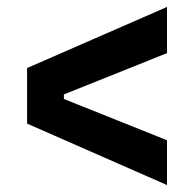

<svg xmlns="http://www.w3.org/2000/svg" viewBox="-20 -608 559 553"><path d="M461 -75 58 -252V-412L461 -588V-455L164 -336V-323L461 -204Z"/></svg>

Font: Bricolage Grotesque 48pt Condensed ExtraBold SemiBold
Style: Regular
Weight: 600
Version: Version 1.000;gftools[0.9.30]